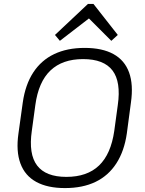

<svg xmlns="http://www.w3.org/2000/svg" viewBox="-20 -951 740 978"><path d="M311 7Q222 7 164.5 -24.5Q107 -56 84 -118.5Q61 -181 74 -271L96 -429Q109 -520 149.5 -582Q190 -644 256 -675.5Q322 -707 411 -707Q501 -707 558 -675.5Q615 -644 637.5 -582Q660 -520 647 -429L626 -271Q613 -181 572.5 -118.5Q532 -56 466.5 -24.5Q401 7 311 7ZM318 -50Q424 -50 484.5 -108Q545 -166 562 -284L580 -416Q597 -534 553 -592Q509 -650 403 -650Q298 -650 237 -592Q176 -534 160 -416L142 -284Q125 -166 169 -108Q213 -50 318 -50ZM260 -773 428 -931H456L580 -773L547 -743L433 -857L285 -743Z"/></svg>

Font: Pathway Extreme 8pt Thin 12pt ExtraLight
Style: Italic
Weight: 250
Italic angle: -8°
Version: Version 1.001;gftools[0.9.26]